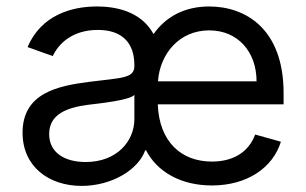

<svg xmlns="http://www.w3.org/2000/svg" viewBox="-20 -573 965 605"><path d="M237.2 12.8C332.4 12.8 416.2 -38.4 437.5 -99.4H440.3C474.8 -32 549.4 11.4 647.7 11.4C758.5 11.4 839.5 -44 865.1 -126.4L784.1 -149.1C762.8 -92.3 713.4 -63.9 647.7 -63.9C550.4 -63.9 482.2 -127.1 477.3 -242.2L477.6 -244.3H873.6V-279.8C873.6 -483 752.8 -552.6 639.2 -552.6C561.8 -552.6 502.5 -520.6 463.8 -465.6C422.6 -541.2 337.4 -552.6 285.5 -552.6C203.1 -552.6 109.4 -524.1 66.8 -424.7L146.3 -396.3C164.8 -436.1 208.8 -478.7 288.4 -478.7C365.1 -478.7 403.4 -437.5 403.4 -367.9V-365.1C403.4 -325.3 362.2 -328.1 262.8 -315.3C161.9 -302.6 51.1 -279.8 51.1 -154.8C51.1 -48.3 133.5 12.8 237.2 12.8ZM134.9 -150.6C134.9 -214.5 193.2 -234.4 258.5 -242.9C294 -247.2 389.2 -257.1 403.4 -274.1V-197.4C403.4 -129.3 349.4 -62.5 250 -62.5C183.2 -62.5 134.9 -92.3 134.9 -150.6ZM477.6 -316.8 478 -318.9C484.4 -402.7 544.4 -477.3 639.2 -477.3C730.1 -477.3 788.4 -409.1 788.4 -316.8Z"/></svg>

Font: Margiela Sans
Style: Regular
Weight: 400
Designer: Stefan Endress, Andreas Faust
Version: Version 1.100;FEAKit 1.0